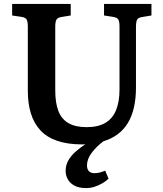

<svg xmlns="http://www.w3.org/2000/svg" viewBox="-20 -723 832 980"><path d="M419 237Q383 237 360 224.5Q337 212 326 192Q315 172 315 150Q315 120 329 95.5Q343 71 366.5 50.5Q390 30 416 13Q412 14 407.5 14Q403 14 399 14Q324 14 271 -4.5Q218 -23 185.5 -58.5Q153 -94 137.5 -144.5Q122 -195 122 -260V-588Q122 -614 115.5 -624Q109 -634 89 -637L42 -644V-703H341V-644L292 -636Q274 -633 268 -622.5Q262 -612 262 -586V-262Q262 -198 278 -156.5Q294 -115 329.5 -94.5Q365 -74 422 -74Q481 -74 518 -96Q555 -118 572.5 -161Q590 -204 590 -266V-588Q590 -614 583.5 -624Q577 -634 556 -637L511 -644V-703H753V-644L705 -636Q686 -633 680 -623Q674 -613 674 -584V-277Q674 -163 632.5 -95Q591 -27 508 -2Q472 25 448 57Q424 89 424 121Q424 141 434 151Q444 161 463 161Q475 161 489 157.5Q503 154 517 148L534 189Q521 202 502.5 212.5Q484 223 463.5 230Q443 237 419 237Z"/></svg>

Font: Literata 18pt SemiBold
Style: Regular
Weight: 600
Designer: Latin by Veronika Burian and Jose Scaglione. Greek by Irene Vlachou. Cyrillic by Vera Evstafieva.
Foundry: TypeTogether
Version: Version 3.103;gftools[0.9.29]